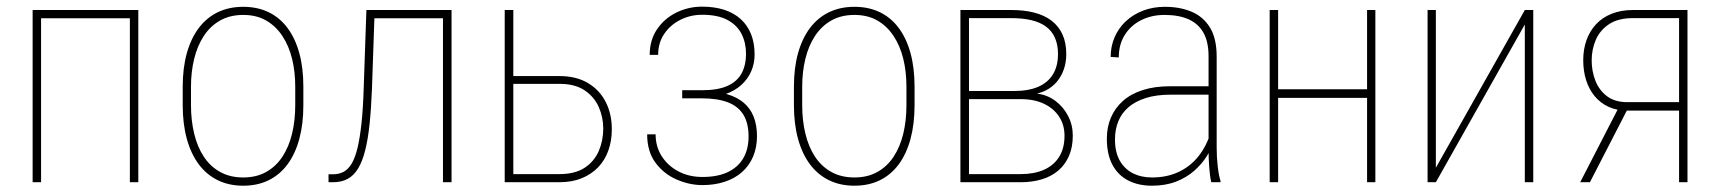

<svg xmlns="http://www.w3.org/2000/svg" viewBox="-20 -559 5279 589"><path d="M388.2 -528.3V-502.9H95.7V-528.3ZM106 -528.3V0H80.1V-528.3ZM404.3 -528.3V0H378.4V-528.3Z M540.5 -236.3V-293Q540.5 -350.6 553.2 -396Q565.9 -441.4 589.8 -473.1Q613.8 -504.9 648.2 -521.5Q682.6 -538.1 726.1 -538.1Q770 -538.1 804.2 -521.5Q838.4 -504.9 862.1 -473.1Q885.7 -441.4 898.2 -396Q910.6 -350.6 910.6 -293V-236.3Q910.6 -178.7 898.2 -132.8Q885.7 -86.9 862.1 -54.9Q838.4 -22.9 804.2 -6.1Q770 10.7 726.1 10.7Q682.6 10.7 648.2 -6.1Q613.8 -22.9 589.8 -54.9Q565.9 -86.9 553.2 -132.8Q540.5 -178.7 540.5 -236.3ZM565.9 -293V-236.3Q565.9 -189.5 575.7 -148.9Q585.4 -108.4 605.2 -78.4Q625 -48.3 655.3 -31.5Q685.5 -14.6 726.1 -14.6Q766.6 -14.6 796.6 -31.5Q826.7 -48.3 846.4 -78.4Q866.2 -108.4 876 -148.9Q885.7 -189.5 885.7 -236.3V-293Q885.7 -338.9 876 -378.7Q866.2 -418.5 846.2 -448.7Q826.2 -479 796.4 -496.1Q766.6 -513.2 726.1 -513.2Q685.5 -513.2 655.3 -496.1Q625 -479 605.2 -448.7Q585.4 -418.5 575.7 -378.7Q565.9 -338.9 565.9 -293Z M1348.6 -528.3V-502.9H1112.8V-528.3ZM1365.2 -528.3V0H1338.9V-528.3ZM1104 -528.3H1129.4L1121.1 -287.6Q1118.7 -226.1 1113.8 -179Q1108.9 -131.8 1100.3 -97.9Q1091.8 -64 1078.6 -42.2Q1065.4 -20.5 1046.6 -10.3Q1027.8 0 1002 0H987.8V-24.4H1002.4Q1020 -24.4 1034.2 -32Q1048.3 -39.6 1058.8 -57.1Q1069.3 -74.7 1076.7 -105Q1084 -135.3 1088.9 -180.4Q1093.8 -225.6 1095.7 -288.1Z M1539.1 -325.7H1695.8Q1747.6 -325.7 1783.4 -304.4Q1819.3 -283.2 1838.1 -246.3Q1856.9 -209.5 1856.9 -162.6Q1856.9 -127.4 1846.4 -97.7Q1835.9 -67.9 1815.2 -46.1Q1794.4 -24.4 1764.6 -12.2Q1734.9 0 1695.8 0H1528.3V-528.3H1554.7V-24.9H1695.8Q1744.1 -24.9 1773.7 -44.4Q1803.2 -64 1816.9 -95.9Q1830.6 -127.9 1830.6 -164.6Q1830.6 -199.2 1816.9 -230.5Q1803.2 -261.7 1773.7 -281.7Q1744.1 -301.8 1695.8 -301.8H1539.1Z M2135.7 -259.8H2072.8V-282.2H2133.3Q2183.1 -282.2 2212.6 -295.9Q2242.2 -309.6 2255.4 -334.7Q2268.6 -359.9 2268.6 -393.6Q2268.6 -427.7 2254.9 -454.8Q2241.2 -481.9 2211.7 -497.8Q2182.1 -513.7 2133.8 -513.7Q2098.1 -513.7 2067.4 -498.3Q2036.6 -482.9 2017.8 -455.3Q1999 -427.7 1999 -390.6H1973.1Q1973.1 -436 1995.6 -469.2Q2018.1 -502.4 2054.9 -520.5Q2091.8 -538.6 2133.8 -538.6Q2171.4 -538.6 2201.2 -529.1Q2231 -519.5 2252 -500.7Q2272.9 -481.9 2283.9 -454.6Q2294.9 -427.2 2294.9 -391.6Q2294.9 -364.7 2284.7 -340.8Q2274.4 -316.9 2254.4 -298.6Q2234.4 -280.3 2204.6 -270Q2174.8 -259.8 2135.7 -259.8ZM2072.8 -279.3H2135.7Q2178.2 -279.3 2209.7 -270.3Q2241.2 -261.2 2261.7 -243.7Q2282.2 -226.1 2292.2 -200.4Q2302.2 -174.8 2302.2 -141.6Q2302.2 -106 2290 -77.9Q2277.8 -49.8 2255.6 -30.5Q2233.4 -11.2 2202.6 -1.2Q2171.9 8.8 2134.8 8.8Q2095.2 8.8 2056.2 -8.1Q2017.1 -24.9 1991.2 -59.3Q1965.3 -93.8 1965.3 -147H1991.2Q1991.2 -109.4 2010 -79.8Q2028.8 -50.3 2061.3 -33.2Q2093.8 -16.1 2134.8 -16.1Q2181.6 -16.1 2213.1 -31.2Q2244.6 -46.4 2260.5 -74.2Q2276.4 -102.1 2276.4 -140.1Q2276.4 -181.2 2260.5 -207Q2244.6 -232.9 2212.9 -245.1Q2181.2 -257.3 2133.3 -257.3H2072.8Z M2415.5 -236.3V-293Q2415.5 -350.6 2428.2 -396Q2440.9 -441.4 2464.8 -473.1Q2488.8 -504.9 2523.2 -521.5Q2557.6 -538.1 2601.1 -538.1Q2645 -538.1 2679.2 -521.5Q2713.4 -504.9 2737.1 -473.1Q2760.7 -441.4 2773.2 -396Q2785.6 -350.6 2785.6 -293V-236.3Q2785.6 -178.7 2773.2 -132.8Q2760.7 -86.9 2737.1 -54.9Q2713.4 -22.9 2679.2 -6.1Q2645 10.7 2601.1 10.7Q2557.6 10.7 2523.2 -6.1Q2488.8 -22.9 2464.8 -54.9Q2440.9 -86.9 2428.2 -132.8Q2415.5 -178.7 2415.5 -236.3ZM2440.9 -293V-236.3Q2440.9 -189.5 2450.7 -148.9Q2460.4 -108.4 2480.2 -78.4Q2500 -48.3 2530.3 -31.5Q2560.5 -14.6 2601.1 -14.6Q2641.6 -14.6 2671.6 -31.5Q2701.7 -48.3 2721.4 -78.4Q2741.2 -108.4 2751 -148.9Q2760.7 -189.5 2760.7 -236.3V-293Q2760.7 -338.9 2751 -378.7Q2741.2 -418.5 2721.2 -448.7Q2701.2 -479 2671.4 -496.1Q2641.6 -513.2 2601.1 -513.2Q2560.5 -513.2 2530.3 -496.1Q2500 -479 2480.2 -448.7Q2460.4 -418.5 2450.7 -378.7Q2440.9 -338.9 2440.9 -293Z M3111.3 -254.9H2944.3L2943.4 -279.8H3090.3Q3134.8 -279.8 3164.8 -292.7Q3194.8 -305.7 3210.2 -331.1Q3225.6 -356.4 3225.6 -393.1Q3225.6 -421.9 3216.3 -442.9Q3207 -463.9 3189 -477.3Q3170.9 -490.7 3144 -497.1Q3117.2 -503.4 3082 -503.4H2952.6V0H2926.3V-528.3H3082Q3121.6 -528.3 3152.8 -520.3Q3184.1 -512.2 3206.1 -495.4Q3228 -478.5 3239.5 -453.1Q3251 -427.7 3251 -392.6Q3251 -368.2 3243.7 -346.7Q3236.3 -325.2 3222.2 -308.3Q3208 -291.5 3187.5 -281.2Q3167 -271 3140.1 -268.6ZM3111.3 0H2939.9L2941.9 -24.9H3111.3Q3152.8 -24.9 3182.9 -38.3Q3212.9 -51.8 3229.2 -77.9Q3245.6 -104 3245.6 -142.6Q3245.6 -175.8 3229.2 -200.9Q3212.9 -226.1 3182.9 -240.5Q3152.8 -254.9 3111.3 -254.9H2998L2999 -279.8H3147.9L3163.1 -271.5Q3193.8 -267.6 3218.3 -249Q3242.7 -230.5 3256.8 -202.9Q3271 -175.3 3271 -143.1Q3271 -107.4 3259.3 -80.6Q3247.6 -53.7 3226.3 -35.6Q3205.1 -17.6 3175.8 -8.8Q3146.5 0 3111.3 0Z M3687.5 -99.6V-386.2Q3687.5 -430.7 3671.9 -458.5Q3656.2 -486.3 3626.2 -499.8Q3596.2 -513.2 3552.7 -513.2Q3512.7 -513.2 3481 -497.3Q3449.2 -481.4 3430.7 -452.1Q3412.1 -422.9 3412.1 -382.8L3387.2 -384.3Q3387.2 -417 3399.4 -445.1Q3411.6 -473.1 3433.8 -493.9Q3456.1 -514.6 3486.6 -526.4Q3517.1 -538.1 3553.7 -538.1Q3600.1 -538.1 3635.7 -522.9Q3671.4 -507.8 3691.9 -474.4Q3712.4 -440.9 3712.4 -385.3V-106Q3712.4 -77.1 3715.6 -48.8Q3718.8 -20.5 3724.1 -4.4V0H3695.8Q3691.4 -19 3689.5 -46.4Q3687.5 -73.7 3687.5 -99.6ZM3697.3 -294.4 3698.2 -268.6H3572.3Q3527.3 -268.6 3494.9 -258.3Q3462.4 -248 3441.4 -229.7Q3420.4 -211.4 3410.4 -186.3Q3400.4 -161.1 3400.4 -131.3Q3400.4 -92.8 3414.8 -66.9Q3429.2 -41 3454.8 -27.8Q3480.5 -14.6 3513.7 -14.6Q3560.5 -14.6 3596.7 -32Q3632.8 -49.3 3657.5 -80.8Q3682.1 -112.3 3694.8 -155.3L3706.1 -131.3Q3698.2 -106 3682.6 -80.8Q3667 -55.7 3643.3 -34.9Q3619.6 -14.2 3587.4 -1.7Q3555.2 10.7 3513.7 10.7Q3472.2 10.7 3440.9 -5.4Q3409.7 -21.5 3392.6 -53.5Q3375.5 -85.4 3375.5 -133.8Q3375.5 -168.9 3387.9 -198.2Q3400.4 -227.5 3424.8 -249.3Q3449.2 -271 3485.6 -282.7Q3522 -294.4 3569.8 -294.4Z M4181.6 -285.2V-258.8H3891.6V-285.2ZM3900.9 -528.3V0H3875V-528.3ZM4199.2 -528.3V0H4173.8V-528.3Z M4384.8 -44.4 4657.7 -528.3H4683.6V0H4657.7V-483.9L4384.8 0H4359.4V-528.3H4384.8Z M4947.3 -232.4H4977.1L4857.4 0H4827.6ZM4989.7 -528.3H5156.7V0H5130.9V-503.4H4989.7Q4944.3 -503.4 4916.5 -485.1Q4888.7 -466.8 4875.7 -437.3Q4862.8 -407.7 4862.8 -373.5Q4862.8 -341.3 4874 -312Q4885.3 -282.7 4909.4 -264.2Q4933.6 -245.6 4972.2 -245.6H5146V-219.7H4972.2Q4939.5 -219.7 4914.3 -231.4Q4889.2 -243.2 4871.8 -264.2Q4854.5 -285.2 4845.7 -313.2Q4836.9 -341.3 4836.9 -374.5Q4836.9 -407.7 4846.9 -435.8Q4856.9 -463.9 4876.2 -484.6Q4895.5 -505.4 4924.1 -516.8Q4952.6 -528.3 4989.7 -528.3Z"/></svg>

Font: Roboto Condensed Thin
Style: Regular
Weight: 250
Width: 3
Designer: Christian Robertson
Foundry: Google
Version: Version 3.009; 2024